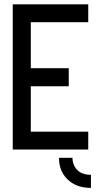

<svg xmlns="http://www.w3.org/2000/svg" viewBox="-20 -704 474 904"><path d="M408.2 180.7V119.1Q349.6 119.1 329.1 75.2Q321.3 58.6 321.3 39.1H257.8Q257.8 111.3 310.5 151.4Q349.6 180.7 408.2 180.7ZM40 0V-683.6H395.5V-599.6H125V-382.8H303.7V-297.9H125V-84H395.5V0Z"/></svg>

Font: Post No Bills Jaffna SemiBold
Style: Regular
Weight: 600
Designer: Kosala Senevirathne, Siva Puranthara, Lasantha Premarathna, Tharique Azeez
Foundry: Mooniak
Version: Version 1.220 ; ttfautohint (v1.6)